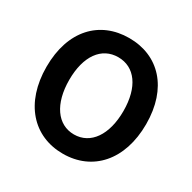

<svg xmlns="http://www.w3.org/2000/svg" viewBox="-168 -922 1105 1105"><g transform="rotate(30 385.0 -370.0)"><path d="M385 14C581 14 716 -133 716 -373C716 -613 581 -754 385 -754C189 -754 54 -614 54 -373C54 -133 189 14 385 14ZM385 -114C275 -114 205 -215 205 -373C205 -532 275 -627 385 -627C495 -627 565 -532 565 -373C565 -215 495 -114 385 -114Z"/></g></svg>

Font: DAIFUKU Sans JP
Style: Bold
Weight: 700
Designer: Original font ‘Source Han Sans JP’ : Ryoko NISHIZUKA  (kana, bopomofo & ideographs); Paul D. Hunt (Latin, Greek & Cyrill
Foundry: Daifuku
Version: Version 1.001